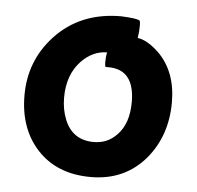

<svg xmlns="http://www.w3.org/2000/svg" viewBox="-41 -484 566 552"><g transform="rotate(5 242.0 -208.0)"><path d="M85 -36Q30 -96 30 -192Q30 -291 96 -363Q169 -442 287 -442Q335 -440 341 -434Q343 -432 343 -420Q343 -402 340 -384Q367 -381 401 -349Q454 -297 454 -208Q454 -113 399 -46Q339 26 240 26Q142 26 85 -36ZM263 -293H255Q253 -297 253 -306Q253 -323 256 -335Q215 -335 182 -301Q144 -261 144 -195Q144 -160 156 -131Q179 -75 240 -75Q280 -75 307 -104Q339 -137 339 -199Q339 -293 263 -293Z"/></g></svg>

Font: Bubblegum Sans
Style: Regular
Weight: 400
Designer: Angel Koziupa and Alejandro Paul
Foundry: Angel Koziupa and Alejandro Paul
Version: Version 1.001